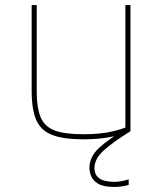

<svg xmlns="http://www.w3.org/2000/svg" viewBox="-20 -540 640 758"><path d="M310 10Q231 10 186.5 -7Q142 -24 123.5 -65.5Q105 -107 105 -180V-520H125V-180Q125 -113 141 -76Q157 -39 197 -24.5Q237 -10 309 -10Q344 -10 373.5 -13Q403 -16 429.5 -22.5Q456 -29 480 -38L475 -27V-520H495V-22Q455 -6 410 2Q365 10 310 10ZM430 198Q388 198 367 185Q346 172 339.5 154.5Q333 137 333 123Q333 79 371.5 43.5Q410 8 477 -31L495 -22Q426 21 389.5 54Q353 87 353 123Q353 146 365 158Q377 170 395 174Q413 178 430 178Q445 178 460.5 175Q476 172 488 168V190Q475 194 460 196Q445 198 430 198Z"/></svg>

Font: M PLUS Code Latin Expanded Thin
Style: Regular
Weight: 250
Width: 7
Designer: Coji Morishita
Foundry: UNDERFOREST DESIGN
Version: Version 1.002; ttfautohint (v1.8.3)